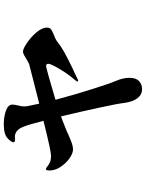

<svg xmlns="http://www.w3.org/2000/svg" viewBox="105 -886 789 1040"><g transform="rotate(-90 500.0 -365.5)"><path d="M871 -506Q871 -491 861.5 -484Q852 -477 832 -469Q808 -460 800 -454Q770 -430 737.5 -412Q705 -394 649 -367Q613 -351 596 -342Q586 -337 583 -337Q579 -337 579 -340Q579 -345 590 -358Q619 -391 647 -438Q675 -485 675 -499Q675 -511 662 -511Q658 -511 602 -495.5Q546 -480 480 -460Q506 -362 537 -264Q568 -166 581 -136Q599 -94 599 -60Q599 -24 581.5 -7.5Q564 9 537 9Q508 9 488.5 -16Q469 -41 463 -88Q459 -123 437 -224.5Q415 -326 390 -430L368 -422L310 -399L291 -390Q261 -377 243.5 -371Q226 -365 211 -365Q190 -365 163 -384Q136 -403 116.5 -432.5Q97 -462 97 -492Q97 -512 105 -512Q109 -512 119.5 -503.5Q130 -495 143 -489.5Q156 -484 177 -484Q202 -484 366 -525Q346 -604 335 -631Q317 -680 279 -680L264 -679Q250 -679 250 -688Q250 -699 271 -719Q293 -740 347 -740Q390 -740 422 -728Q454 -716 454 -693Q454 -684 450 -666Q444 -644 444 -630Q444 -620 445 -614Q456 -561 459 -548L671 -602Q681 -605 703 -619Q706 -621 719 -628.5Q732 -636 741 -636Q756 -636 788.5 -614Q821 -592 846 -562Q871 -532 871 -506Z"/></g></svg>

Font: Shippori Antique
Style: Regular
Weight: 400
Designer: FONTDASU
Foundry: FONTDASU / Google Inc. / but / Adobe
Version: Version 2.001